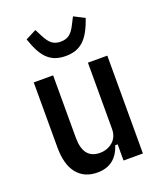

<svg xmlns="http://www.w3.org/2000/svg" viewBox="-142 -855 810 959"><g transform="rotate(-20 262.5 -375.5)"><path d="M352 -86H339Q308 12 210 12Q141 12 102.5 -35.5Q64 -83 64 -175V-520H167V-189Q167 -76 255 -76Q295 -76 323.5 -100.5Q352 -125 352 -169V-520H455V0H352ZM261 -589Q232 -589 209 -596.5Q186 -604 167 -621Q148 -638 133 -665.5Q118 -693 104 -734L161 -763L180 -726Q198 -691 216 -678Q234 -665 261 -665Q288 -665 306.5 -678Q325 -691 342 -726L361 -763L418 -734Q404 -693 388.5 -665.5Q373 -638 354 -621Q335 -604 312 -596.5Q289 -589 261 -589Z"/></g></svg>

Font: IBM Plex Sans Cond Medm
Style: Regular
Weight: 500
Width: 3
Designer: Mike Abbink, Paul van der Laan, Pieter van Rosmalen
Foundry: Bold Monday
Version: Version 1.3